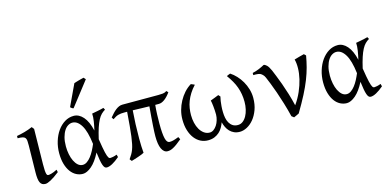

<svg xmlns="http://www.w3.org/2000/svg" viewBox="-71 -1162 3224 1588"><g transform="rotate(-15 1540.5 -368.0)"><path d="M282.7 -53.2Q237.8 -18.1 207 -1.7Q176.3 14.6 160.2 14.6Q143.1 14.6 132.1 7.8Q121.1 1 114.7 -12.9Q108.4 -26.9 106 -48.3Q103.5 -69.8 104 -99.1L107.9 -326.7Q108.4 -352.1 106.9 -368.2Q105.5 -384.3 98.4 -393.6Q91.3 -402.8 76.2 -406.2Q61 -409.7 34.2 -409.7V-429.2Q65.9 -434.6 102.1 -444.6Q138.2 -454.6 170.4 -468.8L186 -449.2L181.2 -147.9Q180.7 -114.3 182.1 -94.7Q183.6 -75.2 186.5 -65.2Q189.5 -55.2 193.6 -52.7Q197.8 -50.3 203.1 -50.3Q210.4 -50.3 228.8 -54.9Q247.1 -59.6 277.8 -75.2Z M499 -57.6Q518.1 -57.6 536.1 -70.3Q554.2 -83 570.3 -103.8Q586.4 -124.5 600.1 -150.6Q613.8 -176.8 624.5 -203.1Q611.3 -313.5 579.3 -365.5Q547.4 -417.5 503.9 -417.5Q485.4 -417.5 467.3 -406.7Q449.2 -396 434.8 -374Q420.4 -352.1 411.4 -318.8Q402.3 -285.6 402.3 -240.7Q402.3 -206.1 408.9 -173.1Q415.5 -140.1 428 -114.5Q440.4 -88.9 458.3 -73.2Q476.1 -57.6 499 -57.6ZM793.5 -451.2Q774.9 -440.4 759.8 -425.3Q744.6 -410.2 731.2 -384.8Q717.8 -359.4 705.3 -321.8Q692.9 -284.2 680.2 -228.5Q686.5 -187.5 691.7 -158.7Q696.8 -129.9 701.4 -110.6Q706.1 -91.3 710.2 -79.8Q714.4 -68.4 718.3 -62.7Q722.2 -57.1 726.1 -55.4Q730 -53.7 733.9 -53.7Q741.7 -53.7 757.1 -56.9Q772.5 -60.1 790 -66.9Q791 -62.5 792.5 -57.6Q793.9 -52.7 795.9 -44.9Q762.2 -16.1 733.9 -0.7Q705.6 14.6 685.1 14.6Q674.8 14.6 667.5 7.3Q660.2 0 654.3 -16.6Q648.4 -33.2 643.6 -60.3Q638.7 -87.4 633.8 -127Q596.7 -54.2 555.9 -19.8Q515.1 14.6 481 14.6Q451.7 14.6 425 1Q398.4 -12.7 378.2 -39.8Q357.9 -66.9 345.9 -107.4Q334 -147.9 334 -201.2Q334 -253.9 348.9 -302.5Q363.8 -351.1 389.9 -387.9Q416 -424.8 451.7 -446.8Q487.3 -468.8 529.3 -468.8Q573.7 -468.8 609.6 -428.2Q645.5 -387.7 664.1 -307.1Q673.3 -346.2 679 -382.6Q684.6 -418.9 682.6 -447.3Q693.4 -449.2 706.1 -451.7Q718.8 -454.1 732.4 -456.8Q746.1 -459.5 759.3 -462.4Q772.5 -465.3 784.2 -468.8Q788.1 -463.4 789.6 -459Q791 -454.6 793.5 -451.2ZM545.4 -529.3Q541.5 -530.3 538.6 -531.5Q535.6 -532.7 532.7 -534.7Q529.8 -536.6 526.9 -539.1Q523.9 -541.5 519.5 -545.4L605.5 -728.5Q613.3 -731.4 624 -734.6Q634.8 -737.8 646.5 -741.2Q658.2 -744.6 669.7 -747.3Q681.2 -750 690.4 -752.4L705.6 -735.4Z M1331.1 -53.7Q1306.2 -32.7 1287.6 -19.3Q1269 -5.9 1254.6 1.7Q1240.2 9.3 1228.8 12.2Q1217.3 15.1 1206.5 15.1Q1189.5 15.1 1176.8 4.9Q1164.1 -5.4 1155.5 -24.2Q1147 -43 1142.8 -69.8Q1138.7 -96.7 1138.7 -130.4Q1138.7 -146 1139.6 -168.2Q1140.6 -190.4 1142.6 -221.2Q1144.5 -252 1147.7 -291.7Q1150.9 -331.5 1155.3 -382.8Q1120.6 -383.3 1087.2 -384.5Q1053.7 -385.7 1013.7 -386.7Q1009.3 -331.1 1006.8 -270Q1004.4 -209 1004.4 -146.5Q1004.4 -111.3 1005.6 -81.3Q1006.8 -51.3 1009.3 -24.4Q1002.4 -20 988.5 -14.4Q974.6 -8.8 958 -3.2Q941.4 2.4 925 7.6Q908.7 12.7 897.9 15.6Q896.5 14.2 894.3 11.2Q892.1 8.3 889.6 5.4Q887.2 2 883.8 -2Q897 -20.5 906.7 -37.1Q916.5 -53.7 923.8 -73.2Q931.2 -92.8 936.5 -118.4Q941.9 -144 946.8 -180.4Q951.7 -216.8 956.1 -267.3Q960.4 -317.9 965.8 -387.2H940.9Q925.3 -387.2 913.1 -386Q900.9 -384.8 889.4 -381.6Q877.9 -378.4 866.5 -372.3Q855 -366.2 841.3 -356.4L830.1 -374Q844.2 -391.1 857.9 -405.8Q871.6 -420.4 885.5 -431.2Q899.4 -441.9 913.6 -448Q927.7 -454.1 943.4 -454.1H1252.4Q1272.9 -454.1 1290.5 -456.1Q1308.1 -458 1323.2 -468.8L1336.9 -454.6Q1311.5 -419.4 1285.9 -400.6Q1260.3 -381.8 1236.8 -381.8H1205.1Q1201.2 -342.3 1199.7 -301.8Q1198.2 -261.2 1198.2 -223.1Q1198.2 -178.7 1200.7 -147Q1203.1 -115.2 1208.3 -94.7Q1213.4 -74.2 1221.7 -64.7Q1230 -55.2 1241.2 -55.2Q1248.5 -55.2 1255.6 -55.9Q1262.7 -56.6 1271.5 -58.8Q1280.3 -61 1292 -64.9Q1303.7 -68.8 1320.3 -75.2Z M2003.4 -229Q2003.4 -172.4 1986.8 -127.2Q1970.2 -82 1944.3 -50.5Q1918.5 -19 1886.7 -2.2Q1855 14.6 1824.7 14.6Q1797.4 14.6 1776.1 5.1Q1754.9 -4.4 1739.5 -20.5Q1724.1 -36.6 1714.1 -57.4Q1704.1 -78.1 1698.7 -100.6Q1690.9 -79.1 1679.2 -58.3Q1667.5 -37.6 1649.9 -21.5Q1632.3 -5.4 1608.4 4.6Q1584.5 14.6 1552.2 14.6Q1518.6 14.6 1489.3 -0.2Q1460 -15.1 1438 -43.5Q1416 -71.8 1403.3 -112.8Q1390.6 -153.8 1390.6 -206.5Q1390.6 -246.1 1401.1 -285.2Q1411.6 -324.2 1430.7 -359.4Q1449.7 -394.5 1475.8 -423.6Q1502 -452.6 1533.7 -471.7Q1535.6 -470.7 1540 -469Q1544.4 -467.3 1549.1 -465.3Q1553.7 -463.4 1558.1 -461.4Q1562.5 -459.5 1564.5 -458Q1537.1 -428.7 1518.8 -399.4Q1500.5 -370.1 1489.3 -340.8Q1478 -311.5 1473.4 -282.2Q1468.8 -252.9 1468.8 -223.6Q1468.8 -189 1476.3 -156.5Q1483.9 -124 1498.5 -99.1Q1513.2 -74.2 1534.4 -59.1Q1555.7 -43.9 1582.5 -43.9Q1600.1 -43.9 1616 -55.4Q1631.8 -66.9 1643.8 -85.2Q1655.8 -103.5 1662.8 -127Q1669.9 -150.4 1670.4 -174.3Q1670.4 -192.4 1669.2 -210.9Q1668 -229.5 1666.3 -246.3Q1664.6 -263.2 1662.4 -276.6Q1660.2 -290 1658.2 -297.4Q1679.2 -305.2 1696.5 -312Q1713.9 -318.8 1729.5 -325.2Q1731.4 -322.8 1733.9 -320.1Q1736.3 -317.4 1738.8 -314.9Q1741.2 -312.5 1743.7 -309.6Q1739.3 -292.5 1736.3 -272Q1733.9 -254.4 1731.7 -230Q1729.5 -205.6 1730.5 -177.2Q1731 -152.8 1735.6 -128.9Q1740.2 -105 1751 -86.2Q1761.7 -67.4 1779.3 -55.7Q1796.9 -43.9 1823.7 -43.9Q1847.2 -43.9 1866 -58.3Q1884.8 -72.8 1897.9 -96.4Q1911.1 -120.1 1918.2 -151.1Q1925.3 -182.1 1925.3 -215.3Q1925.3 -250.5 1919.9 -281.5Q1914.6 -312.5 1904.1 -341.8Q1893.6 -371.1 1877.4 -399.4Q1861.3 -427.7 1839.4 -458Q1841.3 -459.5 1845.7 -461.7Q1850.1 -463.9 1854.7 -465.6Q1859.4 -467.3 1863.5 -469Q1867.7 -470.7 1870.1 -471.7Q1897 -454.6 1921.1 -428.7Q1945.3 -402.8 1963.6 -371.1Q1981.9 -339.4 1992.7 -303Q2003.4 -266.6 2003.4 -229Z M2516.1 -453.6Q2507.3 -403.8 2494.9 -356.4Q2482.4 -309.1 2461.9 -256.8Q2441.4 -204.6 2410.2 -143.8Q2378.9 -83 2333 -5.9Q2325.2 -1.5 2311.3 4.6Q2297.4 10.7 2288.1 15.1L2268.6 0Q2253.9 -60.5 2236.8 -116.5Q2219.7 -172.4 2203.4 -219.5Q2187 -266.6 2172.4 -303.2Q2157.7 -339.8 2147.9 -362.8Q2140.6 -379.9 2129.4 -390.1Q2118.2 -400.4 2109.4 -404.3Q2104 -406.7 2094.2 -408Q2084.5 -409.2 2075.2 -409.7Q2064 -410.2 2052.2 -409.7V-428.2Q2083 -435.1 2108.9 -446Q2134.8 -457 2156.2 -468.8Q2167.5 -468.8 2182.1 -454.8Q2196.8 -440.9 2212.4 -405.8Q2220.2 -386.7 2233.9 -353.3Q2247.6 -319.8 2263.2 -276.6Q2278.8 -233.4 2294.4 -182.9Q2310.1 -132.3 2322.3 -79.1Q2356 -126.5 2378.2 -177.5Q2400.4 -228.5 2411.9 -277.3Q2423.3 -326.2 2424.1 -369.6Q2424.8 -413.1 2416 -445.8Q2438.5 -452.6 2459.7 -458.3Q2481 -463.9 2500.5 -468.8Q2504.4 -466.3 2509 -461.2Q2513.7 -456.1 2516.1 -453.6Z M2759.3 -57.6Q2778.3 -57.6 2796.4 -70.3Q2814.5 -83 2830.6 -103.8Q2846.7 -124.5 2860.4 -150.6Q2874 -176.8 2884.8 -203.1Q2871.6 -313.5 2839.6 -365.5Q2807.6 -417.5 2764.2 -417.5Q2745.6 -417.5 2727.5 -406.7Q2709.5 -396 2695.1 -374Q2680.7 -352.1 2671.6 -318.8Q2662.6 -285.6 2662.6 -240.7Q2662.6 -206.1 2669.2 -173.1Q2675.8 -140.1 2688.2 -114.5Q2700.7 -88.9 2718.5 -73.2Q2736.3 -57.6 2759.3 -57.6ZM3053.7 -451.2Q3035.2 -440.4 3020 -425.3Q3004.9 -410.2 2991.5 -384.8Q2978 -359.4 2965.6 -321.8Q2953.1 -284.2 2940.4 -228.5Q2946.8 -187.5 2951.9 -158.7Q2957 -129.9 2961.7 -110.6Q2966.3 -91.3 2970.5 -79.8Q2974.6 -68.4 2978.5 -62.7Q2982.4 -57.1 2986.3 -55.4Q2990.2 -53.7 2994.1 -53.7Q3002 -53.7 3017.3 -56.9Q3032.7 -60.1 3050.3 -66.9Q3051.3 -62.5 3052.7 -57.6Q3054.2 -52.7 3056.2 -44.9Q3022.5 -16.1 2994.1 -0.7Q2965.8 14.6 2945.3 14.6Q2935.1 14.6 2927.7 7.3Q2920.4 0 2914.6 -16.6Q2908.7 -33.2 2903.8 -60.3Q2898.9 -87.4 2894 -127Q2856.9 -54.2 2816.2 -19.8Q2775.4 14.6 2741.2 14.6Q2711.9 14.6 2685.3 1Q2658.7 -12.7 2638.4 -39.8Q2618.2 -66.9 2606.2 -107.4Q2594.2 -147.9 2594.2 -201.2Q2594.2 -253.9 2609.1 -302.5Q2624 -351.1 2650.1 -387.9Q2676.3 -424.8 2711.9 -446.8Q2747.6 -468.8 2789.6 -468.8Q2834 -468.8 2869.9 -428.2Q2905.8 -387.7 2924.3 -307.1Q2933.6 -346.2 2939.2 -382.6Q2944.8 -418.9 2942.9 -447.3Q2953.6 -449.2 2966.3 -451.7Q2979 -454.1 2992.7 -456.8Q3006.3 -459.5 3019.5 -462.4Q3032.7 -465.3 3044.4 -468.8Q3048.3 -463.4 3049.8 -459Q3051.3 -454.6 3053.7 -451.2Z"/></g></svg>

Font: Gentium Unicode
Style: Regular
Weight: 400
Version: Version 1.009